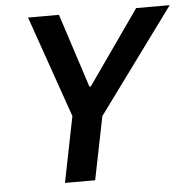

<svg xmlns="http://www.w3.org/2000/svg" viewBox="-51 -748 788 798"><g transform="rotate(-5 343.0 -349.0)"><path d="M314 0 367 -263 686 -698H546L330 -390H324L224 -698H95L243 -274L188 0Z"/></g></svg>

Font: Braiins Sans SemiBold
Style: Italic
Weight: 600
Italic angle: -11.31°
Designer: Mike Abbink, Paul van der Laan, Pieter van Rosmalen, Jiri Chlebus, Lubos Buracinsky
Foundry: Bold Monday, Sudetype
Version: Version 1.000;hotconv 1.0.109;makeotfexe 2.5.65596